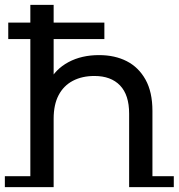

<svg xmlns="http://www.w3.org/2000/svg" viewBox="-22 -762 736 791"><path d="M103 0V-742H199V-387L180 -425Q206 -477 260 -506Q314 -535 386 -535Q451 -535 500 -510Q549 -485 577.5 -434Q606 -383 606 -305V0H510V-294Q510 -371 472.5 -410Q435 -449 367 -449Q316 -449 278 -429Q240 -409 219.5 -370Q199 -331 199 -273V0ZM-2 9V-36H199V9ZM510 9V-36H694V9ZM12 -601V-669H408V-601Z"/></svg>

Font: Montserrat Underline Thin Medium
Style: Regular
Weight: 500
Version: Version 9.000